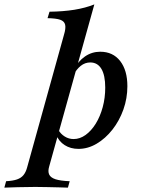

<svg xmlns="http://www.w3.org/2000/svg" viewBox="-122 -661 638 867"><path d="M-102.4 186.3 -94.4 157.3Q-63.7 155.6 -45.2 149.2Q-26.6 142.7 -16.1 129.8Q-5.6 116.9 0 96.8L166.9 -504Q175.8 -533.1 172.2 -549.2Q168.5 -565.3 150 -571.8Q131.5 -578.2 92.7 -579L101.6 -608.1Q163.7 -608.9 213.7 -616.9Q263.7 -625 304 -641.1L100 91.1Q93.5 112.9 100 127Q106.5 141.1 128.6 148.4Q150.8 155.6 192.7 157.3L184.7 186.3Q169.4 185.5 145.2 185.1Q121 184.7 93.1 183.9Q65.3 183.1 37.1 183.1Q-4 183.1 -41.9 184.3Q-79.8 185.5 -102.4 186.3ZM232.3 11.3Q196.8 11.3 170.2 -5.6Q143.5 -22.6 132.3 -51.6L141.1 -75Q152.4 -55.6 170.6 -44.4Q188.7 -33.1 210.5 -33.1Q238.7 -33.1 264.5 -51.6Q290.3 -70.2 310.5 -102.8Q330.6 -135.5 341.9 -177.4Q353.2 -219.4 353.2 -265.3Q353.2 -321 335.9 -350Q318.5 -379 285.5 -379Q262.1 -379 242.7 -363.7Q223.4 -348.4 208.9 -321L210.5 -345.2Q230.6 -384.7 261.7 -406Q292.7 -427.4 330.6 -427.4Q387.9 -427.4 420.6 -385.5Q453.2 -343.5 453.2 -271.8Q453.2 -216.9 435.1 -166.1Q416.9 -115.3 385.5 -75.4Q354 -35.5 314.5 -12.1Q275 11.3 232.3 11.3Z"/></svg>

Font: Playfair 5pt SemiExpanded Light SemiBold
Style: Italic
Weight: 600
Italic angle: -15.6°
Version: Version 2.001;gftools[0.9.30]